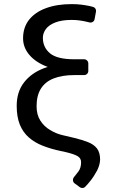

<svg xmlns="http://www.w3.org/2000/svg" viewBox="-20 -742 580 953"><path d="M456.7 -688.2Q456.7 -695 452.6 -700.5Q448.5 -706 441.8 -707.7L425.1 -712Q403.1 -716.6 381.4 -719.1Q360.1 -721.6 335.6 -721.6Q262.1 -721.6 207.7 -701.3Q154.5 -681.8 123.9 -643.5Q94.5 -605.5 94.5 -551.8Q94.5 -506 126.1 -469.1Q157.7 -432.2 214.1 -410.9L217 -409.8Q209.2 -407.7 199.2 -403.8Q135.7 -380 99.1 -332.7Q62.9 -285.9 62.9 -216.6Q62.9 -161.9 78.5 -123.2Q94.5 -84.5 123.6 -59.3Q153.1 -33.7 192.5 -18.5Q232.2 -2.8 281.2 7.5L308.6 13.5Q348.7 23.1 365.8 33.4Q382.5 43.7 382.5 63.2Q382.5 91.3 369.3 109Q359 123.2 346.6 137.8Q342 143.5 342 150.9Q342 161.6 350.1 168L375.7 186.8Q381 191.1 388.5 191.1Q397 191.1 403.1 185Q417.3 170.1 426.8 158Q445.7 134.9 461.6 105.1Q475.9 77.4 476.9 50.4Q476.9 15.3 461.3 -5.3Q445.3 -25.6 416.5 -36.6Q388.1 -47.9 346.9 -57.9L291.2 -71Q258.5 -78.5 228.7 -96.6Q198.9 -114 180 -143.8Q161.6 -172.2 161.6 -214.8Q161.6 -267.8 182.9 -301.8Q204.5 -336.3 246.1 -352.6Q288 -369.3 348.4 -369.3H397.4Q406.2 -369.3 412.3 -375.4Q418.3 -381.4 418.3 -389.9V-407V-408.4Q417.6 -416.5 411.6 -422.1Q405.5 -427.6 397.4 -427.6H345.5Q272.7 -427.6 217 -409.8Q272 -389.2 345.5 -389.2H397.4Q405.5 -389.2 411.6 -394.7Q417.6 -400.2 418.3 -408.4V-410.2V-426.8Q418.3 -435.4 412.3 -441.6Q406.2 -447.8 397.4 -447.8H348.4Q264.6 -447.8 228.7 -476.9Q192.8 -506.7 192.8 -554.7Q192.8 -577.4 207.7 -597.7Q222.3 -617.9 253.9 -630.3Q285.9 -643.1 335.6 -643.1Q356.9 -643.1 374.3 -640.6Q394.9 -637.8 410.5 -633.9L424 -630.7Q427.6 -630 429.3 -630Q436.8 -630 442.5 -634.6Q448.2 -639.2 449.6 -647L456.3 -683.9Q456.7 -685.4 456.7 -688.2Z"/></svg>

Font: DeltaSans
Style: Regular
Weight: 400
Designer: Rasmus Andersson
Foundry: rsms
Version: Version 3.012